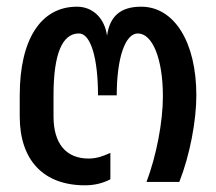

<svg xmlns="http://www.w3.org/2000/svg" viewBox="-20 -544 647 574"><path d="M234 10C262 10 287 4 310 -8V-87C284 -75 265 -70 245 -70C178 -70 140 -114 140 -196V-259C140 -383 166 -444 216 -444C251 -444 273 -371 273 -259H329C329 -370 354 -444 392 -444C436 -444 467 -368 467 -256C467 -178 447 -77 418 0H516C547 -78 567 -182 567 -259C567 -418 501 -524 402 -524C341 -524 308 -496 300 -437C293 -489 258 -524 210 -524C102 -524 39 -426 39 -259V-196C39 -65 110 10 234 10Z"/></svg>

Font: Vanilla Cream DemiBold
Style: Regular
Weight: 600
Designer: Jeremy Tribby, Jinavaṁso
Foundry: Tribby Type
Version: Version 1.422;Glyphs 3.1.2 (3151)